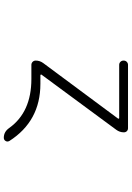

<svg xmlns="http://www.w3.org/2000/svg" viewBox="143 -728 713 1040"><g transform="rotate(90 500.0 -208.5)"><path d="M434.6 -70.3Q636.7 -70.3 744.1 97.7Q747.1 103.5 747.1 108.4Q747.1 113.3 744.1 118.2Q738.3 127.9 726.6 127.9Q694.3 127.9 673.8 98.6Q587.9 -21.5 408.2 -21.5H332Q322.3 -21.5 315.4 -28.3Q308.6 -35.2 308.6 -44.9Q308.6 -67.4 322.3 -85.9L623 -491.2Q624 -493.2 623 -495.1Q622.1 -497.1 619.1 -497.1H332Q322.3 -497.1 315.4 -503.9Q308.6 -510.7 308.6 -521Q308.6 -531.2 315.4 -538.1Q322.3 -544.9 332 -544.9H674.8Q684.6 -544.9 690.9 -538.6Q697.3 -532.2 697.3 -522.5Q697.3 -500 683.6 -481.4L384.8 -76.2Q383.8 -74.2 384.8 -72.3Q385.7 -70.3 388.7 -70.3Z"/></g></svg>

Font: Rounded Mgen+ 1mn light
Style: Regular
Weight: 200
Designer: [Source Han Sans]
Ryoko NISHIZUKA  (kana & ideographs); Paul D. Hunt (Latin, Greek & Cyrillic); Wenlong ZHANG  (bopomofo
Version: Version 1.059.20150602